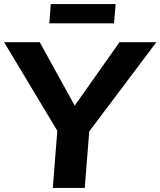

<svg xmlns="http://www.w3.org/2000/svg" viewBox="-34 -918 784 938"><path d="M730 -712 402 -276 380 0H224L246 -279L-14 -712H160L331 -402L550 -712ZM207 -804 214 -898H531L523 -804Z"/></svg>

Font: Muli ExtraBold
Style: Italic
Weight: 800
Italic angle: -4.541°
Designer: Vernon Adams
Foundry: Vernon Adams
Version: Version 2.000